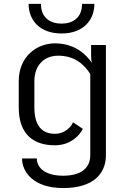

<svg xmlns="http://www.w3.org/2000/svg" viewBox="-20 -728 640 973"><path d="M125 -708.3C125 -627.5 180 -558.3 291.7 -558.3C403.3 -558.3 458.3 -627.5 458.3 -708.3H395.8C395.8 -638.3 349.2 -608.3 291.7 -608.3C234.2 -608.3 187.5 -638.3 187.5 -708.3ZM154.2 -316.7C154.2 -398.3 205 -445.8 275 -445.8C360.8 -445.8 408.3 -398.3 437.5 -353.3V58.3C437.5 125.8 387.5 162.5 300 162.5C212.5 162.5 166.7 125 166.7 75H91.7C91.7 143.3 149.2 225 300 225C450.8 225 516.7 154.2 516.7 58.3V-500H441.7V-441.7C441.7 -429.2 443.3 -418.3 445.8 -409.2C416.7 -452.5 358.3 -508.3 258.3 -508.3C166.7 -508.3 75 -441.7 75 -316.7V-183.3C75 -39.2 158.3 8.3 258.3 8.3C335.8 8.3 382.5 -40 400 -75L350 -108.3C343.3 -90.8 313.3 -50 258.3 -50C193.3 -50 154.2 -90 154.2 -183.3Z"/></svg>

Font: BoonHome
Style: Book
Weight: 400
Designer: Sungsit Sawaiwan
Foundry: Sungsit Sawaiwan
Version: Version 0.2